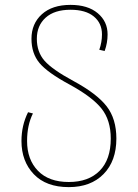

<svg xmlns="http://www.w3.org/2000/svg" viewBox="-20 -757 565 787"><path d="M262 10Q169 10 118.5 -43Q68 -96 68 -179Q68 -243 95 -297L115 -292Q91 -244 91 -179Q91 -103 135.5 -57Q180 -11 262 -11Q343 -11 388.5 -57Q434 -103 434 -189Q434 -264 396.5 -311.5Q359 -359 266 -410Q175 -459 142 -498.5Q109 -538 109 -598Q109 -660 151.5 -698.5Q194 -737 269 -737Q340 -737 380.5 -703Q421 -669 421 -616Q421 -581 409 -548L387 -553Q398 -584 398 -616Q398 -662 364.5 -689.5Q331 -717 269 -717Q203 -717 167 -684.5Q131 -652 131 -598Q131 -544 162.5 -508Q194 -472 281 -425Q377 -373 417 -321.5Q457 -270 457 -189Q457 -97 404.5 -43.5Q352 10 262 10Z"/></svg>

Font: FiraGO Thin
Style: Regular
Weight: 100
Designer: bBox Type
Foundry: bBox Type GmbH
Version: Version 1.001;PS 001.001;hotconv 1.0.88;makeotf.lib2.5.64775